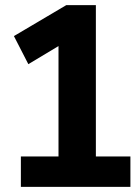

<svg xmlns="http://www.w3.org/2000/svg" viewBox="-20 -725 538 745"><path d="M61 0V-118H207V-587L265 -581L90 -476L34 -585L237 -705H352V-118H486V0Z"/></svg>

Font: Nunito Sans 7pt Condensed ExtraBold
Style: Regular
Weight: 800
Width: 3
Designer: Vernon Adams
Foundry: Vernon Adams
Version: Version 3.101;gftools[0.9.27]